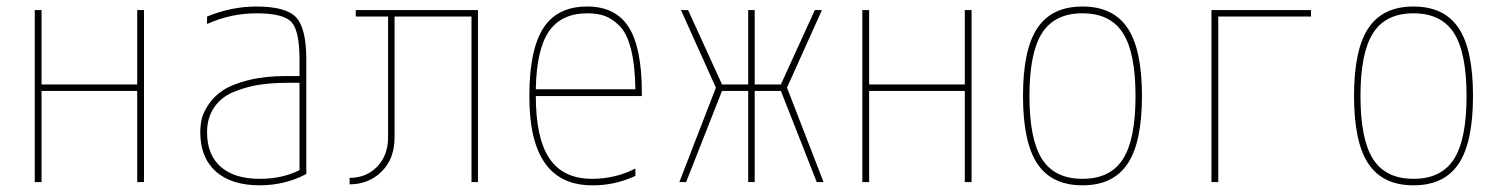

<svg xmlns="http://www.w3.org/2000/svg" viewBox="-20 -550 4540 580"><path d="M415 -519.5V0H394.5V-275.4H105.5V0H85V-519.5H105.5V-294.9H394.5V-519.5Z M764.6 9.8Q678.7 9.8 631.8 -32.2Q585 -74.2 585 -150.4Q585 -172.9 589.8 -192.4Q594.7 -211.9 611.3 -236.3Q627.9 -260.7 655.3 -278.3Q682.6 -295.9 731.4 -308.1Q780.3 -320.3 844.7 -320.3H884.8V-370.1Q884.8 -457 860.4 -483.4Q835.9 -509.8 754.9 -509.8Q676.8 -509.8 605.5 -477.5V-500Q678.7 -530.3 754.9 -530.3Q843.8 -530.3 874.5 -497.6Q905.3 -464.8 905.3 -370.1V-24.4Q840.8 9.8 764.6 9.8ZM884.8 -299.8H844.7Q798.8 -299.8 760.3 -293.5Q721.7 -287.1 685.1 -272Q648.4 -256.8 627 -225.6Q605.5 -194.3 605.5 -150.4Q605.5 -82 647 -45.9Q688.5 -9.8 764.6 -9.8Q833 -9.8 884.8 -36.1Z M1152.3 -500H1054.7V-519.5H1423.8V0H1404.3V-500H1171.9V-134.8Q1171.9 -70.3 1132.8 -31.7Q1093.8 6.8 1036.1 6.8V-12.7Q1086.9 -12.7 1119.6 -46.9Q1152.3 -81.1 1152.3 -134.8Z M1899.4 -280.3Q1898.4 -352.5 1886.2 -400.9Q1874 -449.2 1851.6 -471.7Q1829.1 -494.1 1806.6 -502Q1784.2 -509.8 1753.9 -509.8Q1675.8 -509.8 1638.2 -455.1Q1600.6 -400.4 1598.6 -280.3ZM1598.6 -259.8Q1598.6 -131.8 1640.1 -70.8Q1681.6 -9.8 1768.6 -9.8Q1838.9 -9.8 1899.4 -41V-18.6Q1835.9 10.7 1768.6 9.8Q1578.1 9.8 1579.1 -259.8Q1579.1 -399.4 1621.1 -464.8Q1663.1 -530.3 1753.9 -530.3Q1839.8 -530.3 1879.4 -467.8Q1918.9 -405.3 1918.9 -269.5V-259.8Z M2240.2 0V-275.4H2161.1L2052.7 0H2032.2L2142.6 -285.2L2037.1 -519.5H2058.6L2161.1 -294.9H2240.2V-519.5H2259.8V-294.9H2338.9L2441.4 -519.5H2462.9L2357.4 -285.2L2467.8 0H2447.3L2338.9 -275.4H2259.8V0Z M2915 -519.5V0H2894.5V-275.4H2605.5V0H2585V-519.5H2605.5V-294.9H2894.5V-519.5Z M3386.2 -55.2Q3342.8 9.8 3250 9.8Q3157.2 9.8 3113.8 -55.2Q3070.3 -120.1 3070.3 -260.3Q3070.3 -400.4 3113.8 -465.3Q3157.2 -530.3 3250 -530.3Q3342.8 -530.3 3386.2 -465.3Q3429.7 -400.4 3429.7 -260.3Q3429.7 -120.1 3386.2 -55.2ZM3127.9 -69.3Q3166 -9.8 3250 -9.8Q3334 -9.8 3372.1 -69.3Q3410.2 -128.9 3410.2 -259.8Q3410.2 -390.6 3372.1 -450.2Q3334 -509.8 3250 -509.8Q3166 -509.8 3127.9 -450.2Q3089.8 -390.6 3089.8 -259.8Q3089.8 -128.9 3127.9 -69.3Z M3660.2 0H3639.6V-519.5H3940.4V-500H3660.2Z M4386.2 -55.2Q4342.8 9.8 4250 9.8Q4157.2 9.8 4113.8 -55.2Q4070.3 -120.1 4070.3 -260.3Q4070.3 -400.4 4113.8 -465.3Q4157.2 -530.3 4250 -530.3Q4342.8 -530.3 4386.2 -465.3Q4429.7 -400.4 4429.7 -260.3Q4429.7 -120.1 4386.2 -55.2ZM4127.9 -69.3Q4166 -9.8 4250 -9.8Q4334 -9.8 4372.1 -69.3Q4410.2 -128.9 4410.2 -259.8Q4410.2 -390.6 4372.1 -450.2Q4334 -509.8 4250 -509.8Q4166 -509.8 4127.9 -450.2Q4089.8 -390.6 4089.8 -259.8Q4089.8 -128.9 4127.9 -69.3Z"/></svg>

Font: Mgen+ 1mn thin
Style: Regular
Weight: 100
Designer: [Source Han Sans]
Ryoko NISHIZUKA  (kana & ideographs); Paul D. Hunt (Latin, Greek & Cyrillic); Wenlong ZHANG  (bopomofo
Version: Version 1.059.20150602